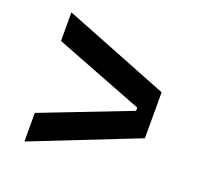

<svg xmlns="http://www.w3.org/2000/svg" viewBox="-118 -821 987 941"><g transform="rotate(20 375.0 -350.0)"><path d="M100.3 -162.4 563.4 -341.7V-358.3L100.3 -537.6V-686.8L649.7 -469.8V-230.2L100.3 -13.2Z"/></g></svg>

Font: Martian Mono sWd Rg
Style: Regular
Weight: 400
Width: 6
Monospace: yes
Designer: Roman Shamin
Foundry: Evil Martians
Version: Version 1.000